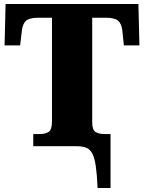

<svg xmlns="http://www.w3.org/2000/svg" viewBox="-20 -734 722 964"><path d="M470 210Q467 142 461 100.5Q455 59 443.5 37Q432 15 412.5 7.5Q393 0 361 0H147V-61H179Q208 -61 224.5 -72Q241 -83 241 -125V-645H173Q128 -645 111 -630Q94 -615 90 -582L81 -506H3L8 -714H675L680 -506H602L594 -582Q590 -615 573 -630Q556 -645 511 -645H443V-121Q443 -81 460 -71Q477 -61 505 -61H535V210Z"/></svg>

Font: Noto Serif Black
Style: Regular
Weight: 900
Designer: Monotype Design Team
Foundry: Monotype Imaging Inc.
Version: Version 2.014; ttfautohint (v1.8.4.7-5d5b)